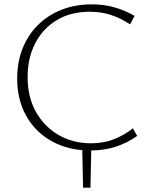

<svg xmlns="http://www.w3.org/2000/svg" viewBox="-20 -685 693 883"><path d="M362 178 358 -10H400L396 178ZM395 7Q296 7 220 -34.5Q144 -76 101.5 -150.5Q59 -225 59 -324Q59 -400 84 -462.5Q109 -525 155 -570.5Q201 -616 264 -640.5Q327 -665 402 -665Q458 -665 507 -651Q556 -637 599 -612L578 -573Q536 -601 491 -616Q446 -631 392 -631Q306 -631 242 -593Q178 -555 142.5 -487Q107 -419 107 -330Q107 -239 145 -171Q183 -103 249 -64.5Q315 -26 399 -26Q456 -26 503.5 -44.5Q551 -63 591 -95L611 -60Q564 -27 511.5 -10Q459 7 395 7Z"/></svg>

Font: Ysabeau Office ExtraLight
Style: Regular
Weight: 250
Designer: Christian Thalmann (Catharsis Fonts)
Version: Version 2.001;gftools[0.9.30]; featfreeze: tnum,lnum,ss02